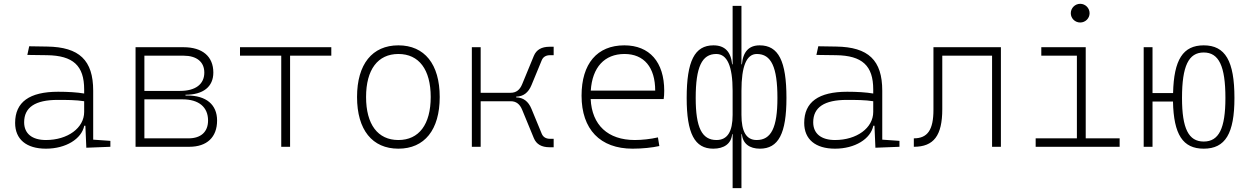

<svg xmlns="http://www.w3.org/2000/svg" viewBox="-20 -763 6485 998"><path d="M428.7 4.9 553.7 0V-30.8L464.4 -37.1V-291.5C464.4 -449.7 392.6 -518.6 224.6 -521L131.8 -522.5L122.1 -477.5L224.6 -476.1C359.9 -474.1 417.5 -421.9 417.5 -297.9V-276.9C381.3 -283.2 333 -286.1 282.2 -286.1C132.8 -286.1 58.6 -232.4 58.6 -124C58.6 -39.1 116.7 9.8 218.8 9.8C322.8 9.8 403.8 -41 418 -109.4H423.8ZM417.5 -236.8V-181.2C417.5 -98.1 332 -35.2 218.8 -35.2C147 -35.2 105.5 -68.4 105.5 -127.4C105.5 -205.1 163.1 -243.7 279.8 -243.7C324.2 -243.7 376.5 -243.7 417.5 -236.8Z M684.6 0H963.9C1055.7 0 1108.4 -49.8 1108.4 -136.7C1108.4 -219.2 1051.8 -266.6 953.1 -266.6H944.3V-270.5C1036.1 -270.5 1088.9 -312 1088.9 -385.7C1088.9 -469.7 1032.2 -517.6 933.6 -517.6H684.6ZM730.5 -43.9V-246.6H928.7C1013.2 -246.6 1061.5 -206.5 1061.5 -136.7C1061.5 -77.6 1024.4 -43.9 960 -43.9ZM730.5 -290.5V-473.6H933.6C1002.4 -473.6 1042 -441.4 1042 -385.7C1042 -325.2 996.1 -290.5 916 -290.5Z M1441.9 0H1487.8V-473.6H1702.1V-517.6H1227.5V-473.6H1441.9Z M2050.8 9.8C2186.5 9.8 2265.6 -87.9 2265.6 -258.8C2265.6 -429.7 2186.5 -527.3 2050.8 -527.3C1915 -527.3 1835.9 -429.7 1835.9 -258.8C1835.9 -87.9 1915 9.8 2050.8 9.8ZM2050.8 -35.2C1943.8 -35.2 1882.8 -116.2 1882.8 -258.8C1882.8 -401.4 1943.8 -482.4 2050.8 -482.4C2157.7 -482.4 2218.8 -401.4 2218.8 -258.8C2218.8 -116.2 2157.7 -35.2 2050.8 -35.2Z M2432.6 0H2478.5V-236.8H2634.8C2662.6 -236.8 2682.1 -222.2 2694.3 -191.9L2754.9 -44.9C2768.1 -13.2 2794.9 2.4 2836.9 2.4H2857.9V-41.5H2839.4C2817.9 -41.5 2803.2 -50.3 2795.9 -67.9L2742.7 -196.8C2726.6 -236.3 2699.7 -256.3 2663.1 -256.8V-260.7C2699.7 -261.2 2726.6 -281.2 2742.7 -320.8L2795.9 -449.7C2803.2 -467.3 2817.9 -476.1 2839.4 -476.1H2857.9V-520H2836.9C2794.9 -520 2768.1 -504.4 2754.9 -472.7L2694.3 -325.7C2682.1 -295.4 2662.6 -280.8 2634.8 -280.8H2478.5V-517.6H2432.6Z M3268.1 9.8C3318.4 9.8 3370.1 4.4 3407.2 -3.9L3399.9 -48.8C3361.8 -40 3316.4 -35.2 3279.8 -35.2C3139.6 -35.2 3056.6 -113.3 3050.3 -248H3429.7C3431.6 -258.3 3432.6 -274.4 3432.6 -291C3432.6 -440.4 3356.4 -527.3 3225.1 -527.3C3084 -527.3 3002.9 -432.1 3002.9 -265.6C3002.9 -90.8 3099.6 9.8 3268.1 9.8ZM3050.8 -292C3058.6 -413.1 3122.1 -482.4 3226.1 -482.4C3327.6 -482.4 3385.7 -413.1 3385.7 -292Z M3929.7 9.8C4026.4 9.8 4067.9 -68.8 4067.9 -253.9C4067.9 -445.8 4026.4 -527.3 3928.7 -527.3C3873 -527.3 3842.3 -494.6 3836.4 -428.7H3834V-732.4H3788.1V-428.7H3785.6C3779.3 -494.6 3747.1 -527.3 3688.5 -527.3C3590.8 -527.3 3549.3 -445.8 3549.3 -253.9C3549.3 -68.8 3590.8 9.8 3687.5 9.8C3743.2 9.8 3780.8 -15.6 3785.6 -65.4H3788.1V214.8H3834V-65.4H3836.4C3840.8 -15.6 3877 9.8 3929.7 9.8ZM3788.1 -291V-166C3788.1 -78.6 3761.2 -35.2 3704.1 -35.2C3628.4 -35.2 3596.2 -100.1 3596.2 -253.9C3596.2 -414.6 3628.4 -482.4 3703.1 -482.4C3759.8 -482.4 3788.1 -419.4 3788.1 -291ZM3834 -166V-291C3834 -419.4 3860.4 -482.4 3914.1 -482.4C3988.8 -482.4 4021 -414.6 4021 -253.9C4021 -100.1 3988.8 -35.2 3913.1 -35.2C3859.4 -35.2 3834 -78.6 3834 -166Z M4530.3 4.9 4655.3 0V-30.8L4565.9 -37.1V-291.5C4565.9 -449.7 4494.1 -518.6 4326.2 -521L4233.4 -522.5L4223.6 -477.5L4326.2 -476.1C4461.4 -474.1 4519 -421.9 4519 -297.9V-276.9C4482.9 -283.2 4434.6 -286.1 4383.8 -286.1C4234.4 -286.1 4160.2 -232.4 4160.2 -124C4160.2 -39.1 4218.3 9.8 4320.3 9.8C4424.3 9.8 4505.4 -41 4519.5 -109.4H4525.4ZM4519 -236.8V-181.2C4519 -98.1 4433.6 -35.2 4320.3 -35.2C4248.5 -35.2 4207 -68.4 4207 -127.4C4207 -205.1 4264.6 -243.7 4381.3 -243.7C4425.8 -243.7 4478 -243.7 4519 -236.8Z M4730 0C4834 0 4877.9 -58.6 4877.9 -195.8V-473.6H5136.7V0H5182.6V-517.6H4832V-192.4C4832 -88.4 4801.8 -43.9 4730 -43.9Z M5363.3 0H5799.8V-43.9H5623.5V-517.6H5392.6V-473.6H5577.6V-43.9H5363.3ZM5594.7 -646C5621.6 -646 5643.6 -667.5 5643.6 -694.3C5643.6 -721.2 5621.6 -743.2 5594.7 -743.2C5567.9 -743.2 5545.9 -721.2 5545.9 -694.3C5545.9 -667.5 5567.9 -646 5594.7 -646Z M6236.8 9.8C6349.1 9.8 6396.5 -68.8 6396.5 -253.9C6396.5 -445.8 6349.1 -527.3 6236.8 -527.3C6129.4 -527.3 6081.5 -453.1 6077.6 -279.3H5970.7V-517.6H5924.8V0H5970.7V-235.4H6077.1C6080.6 -63.5 6128.4 9.8 6236.8 9.8ZM6236.8 -27.3C6158.2 -27.3 6124 -94.7 6124 -253.9C6124 -419.9 6158.2 -490.2 6236.8 -490.2C6315.4 -490.2 6349.6 -419.9 6349.6 -253.9C6349.6 -94.7 6315.4 -27.3 6236.8 -27.3Z"/></svg>

Font: Cascadia Code PL ExtraLight
Style: Regular
Weight: 200
Monospace: yes
Designer: Aaron Bell
Foundry: Saja Typeworks
Version: Version 2404.023